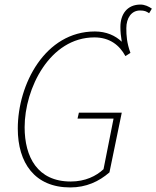

<svg xmlns="http://www.w3.org/2000/svg" viewBox="-20 -810 686 842"><path d="M288 12C358 12 414 -14 460 -54L514 -316H326L320 -290H478L434 -68C402 -38 354 -14 290 -14C144 -14 88 -122 88 -252C88 -422 198 -646 394 -646C461 -646 504 -612 530 -564L552 -578C536 -622 534 -654 534 -686C534 -732 557 -764 594 -764C614 -764 622 -760 634 -752L646 -772C632 -782 614 -790 596 -790C538 -790 508 -748 508 -692C508 -671 510 -651 514 -627C486 -654 446 -672 396 -672C178 -672 58 -441 58 -246C58 -96 132 12 288 12Z"/></svg>

Font: Source Sans Pro ExtraLight
Style: Italic
Weight: 200
Italic angle: -11°
Designer: Paul D. Hunt
Foundry: Adobe Systems Incorporated
Version: Version 3.006;hotconv 1.0.111;makeotfexe 2.5.65597